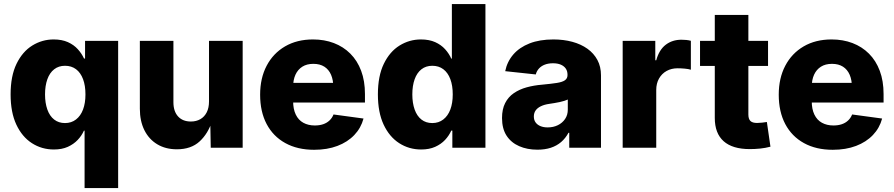

<svg xmlns="http://www.w3.org/2000/svg" viewBox="-20 -748 4525 972"><path d="M578.1 204.1H408.2V-86.4H404.8Q393.6 -61 373.3 -39.6Q353 -18.1 323.2 -4.6Q293.5 8.8 252.9 8.8Q191.4 8.8 141.6 -23.2Q91.8 -55.2 62.7 -117.2Q33.7 -179.2 33.7 -270Q33.7 -363.3 63.7 -425Q93.8 -486.8 143.6 -517.6Q193.4 -548.3 251.5 -548.3Q293.5 -548.3 323.7 -534.7Q354 -521 374 -498.8Q394 -476.6 405.3 -451.7H410.6V-541H578.1ZM309.1 -125Q341.3 -125 364.7 -143.1Q388.2 -161.1 400.4 -193.6Q412.6 -226.1 412.6 -270Q412.6 -314.9 400.4 -347.4Q388.2 -379.9 365 -397.5Q341.8 -415 309.1 -415Q276.9 -415 254.2 -397.2Q231.4 -379.4 219.7 -346.7Q208 -314 208 -270Q208 -226.6 219.7 -193.6Q231.4 -160.6 254.2 -142.8Q276.9 -125 309.1 -125Z M875.5 7.8Q818.4 7.8 776.1 -17.6Q733.9 -43 710.9 -89.1Q688 -135.3 688 -197.3V-541H857.9V-230.5Q857.9 -184.6 881.3 -158.7Q904.8 -132.8 946.3 -132.8Q973.6 -132.8 994.4 -144.8Q1015.1 -156.7 1026.6 -179.4Q1038.1 -202.1 1038.1 -234.4V-541H1208.5V0H1046.9L1044.4 -137.7H1054.7Q1033.7 -71.8 990.5 -32Q947.3 7.8 875.5 7.8Z M1570.3 10.3Q1485.8 10.3 1424.3 -23.7Q1362.8 -57.6 1329.8 -120.1Q1296.9 -182.6 1296.9 -268.6Q1296.9 -352.1 1329.8 -415Q1362.8 -478 1423.1 -513.2Q1483.4 -548.3 1564.5 -548.3Q1622.1 -548.3 1670.2 -530Q1718.3 -511.7 1753.7 -476.3Q1789.1 -440.9 1808.3 -389.6Q1827.6 -338.4 1827.6 -272V-229H1356V-328.6H1746.6L1667.5 -305.2Q1667.5 -342.8 1656 -369.4Q1644.5 -396 1622.1 -410.4Q1599.6 -424.8 1566.4 -424.8Q1533.2 -424.8 1510.5 -410.4Q1487.8 -396 1475.8 -369.9Q1463.9 -343.8 1463.9 -308.1V-236.3Q1463.9 -195.8 1477.3 -168Q1490.7 -140.1 1515.6 -126.5Q1540.5 -112.8 1573.7 -112.8Q1597.2 -112.8 1616 -119.1Q1634.8 -125.5 1648.2 -138.2Q1661.6 -150.9 1668.5 -168.5L1820.3 -147.9Q1807.6 -100.1 1773.7 -64.5Q1739.7 -28.8 1688.2 -9.3Q1636.7 10.3 1570.3 10.3Z M2112.3 8.8Q2050.8 8.8 2001 -23.2Q1951.2 -55.2 1922.1 -117.2Q1893.1 -179.2 1893.1 -270Q1893.1 -363.3 1923.1 -425Q1953.1 -486.8 2002.9 -517.6Q2052.7 -548.3 2110.8 -548.3Q2152.8 -548.3 2183.1 -534.7Q2213.4 -521 2233.4 -498.8Q2253.4 -476.6 2264.6 -451.2H2267.6V-727.5H2437.5V0H2270V-86.9H2264.6Q2253.4 -61.5 2233.2 -39.8Q2212.9 -18.1 2182.9 -4.6Q2152.8 8.8 2112.3 8.8ZM2168.5 -125Q2200.7 -125 2224.1 -143.1Q2247.6 -161.1 2259.8 -193.6Q2272 -226.1 2272 -270Q2272 -314.9 2259.8 -347.4Q2247.6 -379.9 2224.4 -397.5Q2201.2 -415 2168.5 -415Q2136.2 -415 2113.5 -397.2Q2090.8 -379.4 2079.1 -346.7Q2067.4 -314 2067.4 -270Q2067.4 -226.6 2079.1 -193.6Q2090.8 -160.6 2113.5 -142.8Q2136.2 -125 2168.5 -125Z M2700.7 9.8Q2648.9 9.8 2608.2 -8.1Q2567.4 -25.9 2544.4 -61.3Q2521.5 -96.7 2521.5 -150.4Q2521.5 -195.3 2537.4 -226.3Q2553.2 -257.3 2581.5 -276.6Q2609.9 -295.9 2646.2 -305.9Q2682.6 -315.9 2724.1 -319.3Q2770.5 -323.7 2798.8 -328.1Q2827.1 -332.5 2840.1 -341.8Q2853 -351.1 2853 -367.7V-369.6Q2853 -388.2 2844.2 -400.9Q2835.4 -413.6 2819.1 -420.7Q2802.7 -427.7 2779.3 -427.7Q2755.9 -427.7 2737.8 -420.7Q2719.7 -413.6 2708.3 -400.9Q2696.8 -388.2 2692.4 -371.1L2537.6 -387.7Q2547.4 -436 2578.6 -472.2Q2609.9 -508.3 2660.9 -528.3Q2711.9 -548.3 2781.7 -548.3Q2833 -548.3 2877.2 -536.4Q2921.4 -524.4 2953.9 -501.2Q2986.3 -478 3004.4 -444.3Q3022.5 -410.6 3022.5 -366.7V0H2861.8V-75.7H2857.9Q2842.8 -47.9 2820.6 -28.8Q2798.3 -9.8 2768.6 0Q2738.8 9.8 2700.7 9.8ZM2752.4 -103Q2781.2 -103 2804.2 -114.3Q2827.1 -125.5 2840.8 -145.8Q2854.5 -166 2854.5 -192.9V-244.1Q2847.2 -240.7 2836.4 -237.3Q2825.7 -233.9 2813 -231.2Q2800.3 -228.5 2786.9 -226.3Q2773.4 -224.1 2760.7 -222.2Q2736.3 -218.8 2718.8 -210.4Q2701.2 -202.1 2691.9 -189.2Q2682.6 -176.3 2682.6 -158.2Q2682.6 -140.1 2691.7 -127.9Q2700.7 -115.7 2716.3 -109.4Q2731.9 -103 2752.4 -103Z M3132.3 0V-541H3297.4V-442.9H3302.2Q3316.9 -496.1 3350.3 -521.5Q3383.8 -546.9 3429.7 -546.9Q3441.9 -546.9 3454.3 -545.7Q3466.8 -544.4 3477.5 -541.5V-395Q3465.8 -398.9 3446 -400.6Q3426.3 -402.3 3410.2 -402.3Q3378.9 -402.3 3354.5 -388.7Q3330.1 -375 3316.2 -350.3Q3302.2 -325.7 3302.2 -292.5V0Z M3868.2 -541V-414.1H3523.9V-541ZM3598.6 -672.4H3768.6V-168.5Q3768.6 -146 3778.8 -135.7Q3789.1 -125.5 3813 -125.5Q3822.3 -125.5 3838.6 -127.2Q3855 -128.9 3862.3 -130.4L3880.4 -5.4Q3854.5 1.5 3827.6 4.2Q3800.8 6.8 3775.9 6.8Q3688 6.8 3643.3 -33.2Q3598.6 -73.2 3598.6 -150.9Z M4195.8 10.3Q4111.3 10.3 4049.8 -23.7Q3988.3 -57.6 3955.3 -120.1Q3922.4 -182.6 3922.4 -268.6Q3922.4 -352.1 3955.3 -415Q3988.3 -478 4048.6 -513.2Q4108.9 -548.3 4189.9 -548.3Q4247.6 -548.3 4295.7 -530Q4343.8 -511.7 4379.2 -476.3Q4414.6 -440.9 4433.8 -389.6Q4453.1 -338.4 4453.1 -272V-229H3981.4V-328.6H4372.1L4293 -305.2Q4293 -342.8 4281.5 -369.4Q4270 -396 4247.6 -410.4Q4225.1 -424.8 4191.9 -424.8Q4158.7 -424.8 4136 -410.4Q4113.3 -396 4101.3 -369.9Q4089.4 -343.8 4089.4 -308.1V-236.3Q4089.4 -195.8 4102.8 -168Q4116.2 -140.1 4141.1 -126.5Q4166 -112.8 4199.2 -112.8Q4222.7 -112.8 4241.5 -119.1Q4260.3 -125.5 4273.7 -138.2Q4287.1 -150.9 4293.9 -168.5L4445.8 -147.9Q4433.1 -100.1 4399.2 -64.5Q4365.2 -28.8 4313.7 -9.3Q4262.2 10.3 4195.8 10.3Z"/></svg>

Font: Inter 17pt ExtraBold
Style: Regular
Weight: 800
Version: Version 4.001;git-66647c0bb